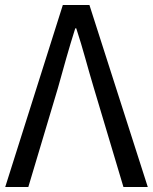

<svg xmlns="http://www.w3.org/2000/svg" viewBox="-20 -753 615 773"><path d="M1 0H94L213 -398C237 -484 256 -554 283 -639H287C315 -554 332 -484 358 -398L477 0H575L340 -733H233Z"/></svg>

Font: Noto Sans CJK JP Regular
Style: Regular
Weight: 400
Designer: Ryoko NISHIZUKA (kana & ideographs); Paul D. Hunt (Latin, Greek & Cyrillic); Wenlong ZHANG (bopomofo); Sandoll Communica
Foundry: Adobe Systems Incorporated
Version: Version 1.001;PS 1.001;hotconv 1.0.78;makeotf.lib2.5.61930